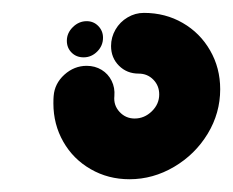

<svg xmlns="http://www.w3.org/2000/svg" viewBox="-20 -538 365 301"><path d="M84.8 -474.1Q84.8 -486.3 94.3 -495.6Q103.7 -504.8 115.9 -504.8Q126.7 -504.8 134.1 -497.2Q141.5 -489.6 141.5 -478.9Q141.5 -466.3 132.4 -457.2Q123.3 -448.1 111.1 -448.1Q99.6 -448.1 92.2 -455.6Q84.8 -463 84.8 -474.1ZM154.1 -465.9Q154.1 -479.6 161.1 -491.7Q168.1 -503.7 180 -510.7Q191.9 -517.8 205.6 -517.8Q239.3 -517.8 266.5 -502Q293.7 -486.3 309.4 -458.9Q325.2 -431.5 325.2 -398.1Q325.2 -360.7 305.6 -328.3Q285.9 -295.9 253 -276.5Q220 -257 183 -257Q149.6 -257 122.2 -272.8Q94.8 -288.5 79.3 -315.7Q63.7 -343 63.7 -375.9Q63.7 -383.7 64.1 -387.4Q65.6 -407 80.9 -420.9Q96.3 -434.8 115.9 -434.8Q128.9 -434.8 139.3 -428.5Q149.6 -422.2 155 -411.3Q160.4 -400.4 159.3 -387.4Q157.8 -373 167.4 -362.6Q177 -352.2 191.1 -352.2Q206.3 -352.2 218 -363.5Q229.6 -374.8 229.6 -390Q229.6 -403.7 220.4 -413.1Q211.1 -422.6 197.4 -422.6Q178.9 -422.6 166.5 -435Q154.1 -447.4 154.1 -465.9Z"/></svg>

Font: 26F Galaxy Sans Extra Bold
Style: Italic
Weight: 800
Italic angle: -5°
Designer: C₂₉H₂₅N₃O₅
Version: Version 1.200